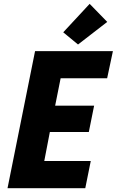

<svg xmlns="http://www.w3.org/2000/svg" viewBox="-20 -988 613 1008"><path d="M164.1 -719.7H572.8L542.5 -577.1H298.3L269.5 -433.1H474.1L446.3 -294.9H241.7L212.4 -142.6H456.5L427.7 0H19.5ZM312 -818.4 450.7 -967.8 543 -873 389.6 -754.4Z"/></svg>

Font: Reddit Sans Vanilla ExtraBold
Style: Italic
Weight: 800
Italic angle: -11.25°
Designer: Stephen Hutchings
Version: Version 1.013